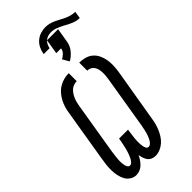

<svg xmlns="http://www.w3.org/2000/svg" viewBox="-317 -1110 1189 1189"><g transform="rotate(-45 277.5 -515.5)"><path d="M277 8Q261 8 247.5 2Q234 -4 225.5 -15.5Q217 -27 212.5 -41Q208 -55 205 -70Q198 -55 188.5 -41Q179 -27 167 -15.5Q155 -4 139.5 2Q124 8 109 8Q86 8 67.5 -4.5Q49 -17 39 -36Q29 -55 24.5 -77Q20 -99 19.5 -122Q19 -145 21.5 -168Q24 -191 28 -214L85 -559Q88 -581 94.5 -602.5Q101 -624 111.5 -644Q122 -664 137.5 -682Q153 -700 173 -712Q193 -724 215 -729.5Q237 -735 258 -735V-665Q245 -665 231.5 -660.5Q218 -656 207.5 -646.5Q197 -637 189 -625Q181 -613 175.5 -600Q170 -587 166.5 -574Q163 -561 161 -548L104 -203Q103 -193 101.5 -183.5Q100 -174 99 -164Q98 -154 97 -144.5Q96 -135 96 -125Q96 -115 97 -105.5Q98 -96 100 -87Q102 -78 107.5 -70Q113 -62 122 -62Q133 -62 141.5 -72Q150 -82 155 -92Q160 -102 164 -112.5Q168 -123 171.5 -134Q175 -145 177.5 -155.5Q180 -166 182.5 -177Q185 -188 187 -199Q189 -210 191 -221L192 -228H271L269 -221Q268 -210 266.5 -199Q265 -188 263.5 -177Q262 -166 261 -155.5Q260 -145 260 -134Q260 -123 260.5 -112.5Q261 -102 263 -91.5Q265 -81 270 -71.5Q275 -62 286 -62Q295 -62 302.5 -68.5Q310 -75 315 -83Q320 -91 324 -99.5Q328 -108 331 -117Q334 -126 336.5 -134.5Q339 -143 341 -152Q343 -161 344.5 -169.5Q346 -178 348 -187L405 -532Q407 -546 408.5 -560.5Q410 -575 409.5 -589Q409 -603 406 -616.5Q403 -630 396 -641Q389 -652 377 -658.5Q365 -665 350 -665V-735Q376 -735 400 -728Q424 -721 441.5 -705.5Q459 -690 469.5 -668Q480 -646 484 -621.5Q488 -597 487 -571.5Q486 -546 482 -521L424 -176Q421 -155 416 -135Q411 -115 402.5 -95Q394 -75 382.5 -56.5Q371 -38 354.5 -23.5Q338 -9 317.5 -0.5Q297 8 277 8ZM284 -928H232Q235 -950 245 -971.5Q255 -993 273 -1009Q291 -1025 313.5 -1032Q336 -1039 358 -1039Q377 -1039 394 -1034Q411 -1029 426.5 -1022Q442 -1015 457 -1006.5Q472 -998 487.5 -991Q503 -984 520 -979.5Q537 -975 555 -975L548 -928Q525 -928 504 -936Q483 -944 464 -954L442 -966Q423 -976 402.5 -984Q382 -992 358 -992Q345 -992 332 -988Q319 -984 308.5 -975Q298 -966 292 -953.5Q286 -941 284 -928ZM314 -782 289 -825Q305 -833 318 -846.5Q331 -860 333 -877H291L307 -974H404L388 -877Q385 -862 378.5 -848Q372 -834 362 -822Q352 -810 340 -799.5Q328 -789 314 -782Z"/></g></svg>

Font: Iosevka SS04 Oblique
Style: Regular
Weight: 400
Italic angle: -9°
Monospace: yes
Designer: Belleve Invis
Foundry: Belleve Invis
Version: Version 19.0.0; ttfautohint (v1.8.4)